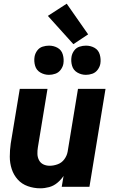

<svg xmlns="http://www.w3.org/2000/svg" viewBox="-20 -1011 616 1039"><path d="M198 8Q222 8 246 1.5Q270 -5 290 -21.5Q310 -38 324 -59L314 0H464L551 -530H402L346 -190Q342 -168 328 -149Q314 -130 292 -122Q270 -114 249 -114Q230 -114 214.5 -121.5Q199 -129 191 -144.5Q183 -160 182.5 -178Q182 -196 185 -214L237 -530H87L38 -234Q33 -198 33 -163Q33 -128 43.5 -96Q54 -64 76 -39.5Q98 -15 130.5 -3.5Q163 8 198 8ZM445 -606Q462 -606 479.5 -612Q497 -618 508.5 -633.5Q520 -649 523 -666Q527 -691 520 -715.5Q513 -740 492 -752Q471 -764 445 -764Q428 -764 410.5 -758.5Q393 -753 381.5 -737.5Q370 -722 367 -704Q363 -679 370 -655Q377 -631 398.5 -618.5Q420 -606 445 -606ZM245 -606Q262 -606 279.5 -612Q297 -618 308.5 -633.5Q320 -649 323 -666Q327 -691 320 -715.5Q313 -740 292 -752Q271 -764 245 -764Q228 -764 210.5 -758.5Q193 -753 181.5 -737.5Q170 -722 167 -704Q163 -679 170 -655Q177 -631 198.5 -618.5Q220 -606 245 -606ZM377 -772 457 -825 341 -991 239 -925Z"/></svg>

Font: Iosevka Sparkle Heavy Oblique
Style: Regular
Weight: 900
Italic angle: -9°
Designer: Belleve Invis
Foundry: Belleve Invis
Version: Version 4.5.0; ttfautohint (v1.8.3)